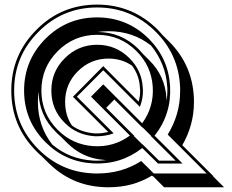

<svg xmlns="http://www.w3.org/2000/svg" viewBox="-20 -747 1002 829"><path d="M247.1 -18.1Q249.5 -17.1 252 -15.9Q254.4 -14.6 256.8 -13.7Q254.4 -14.6 252 -15.9Q249.5 -17.1 247.1 -18.1ZM239.7 -159.7Q234.9 -163.6 230.2 -168Q225.6 -172.4 221.2 -177.2Q147.9 -249 146.5 -351.6Q143.6 -330.1 143.6 -307.1Q143.6 -202.6 205.6 -123Q243.7 -90.8 287.6 -73.7Q331.5 -56.6 381.8 -53.7Q386.7 -53.2 391.4 -53.2Q396 -53.2 400.9 -53.2Q410.6 -53.2 420.2 -54Q429.7 -54.7 439.5 -55.7Q437 -56.2 434.3 -56.2Q431.6 -56.2 429.2 -56.6Q336.4 -63.5 270.5 -129.4ZM447.8 -612.3Q435.5 -612.3 424.1 -611.3Q412.6 -610.4 401.4 -608.9Q504.9 -608.4 578.1 -535.2Q583 -529.8 587.6 -524.9Q592.3 -520 596.7 -514.6L626 -485.4Q691.9 -419.4 698.7 -325.7Q698.7 -322.3 699 -319.1Q699.2 -315.9 699.7 -312.5Q702.6 -333 702.6 -354Q702.6 -358.9 702.6 -363.3Q702.6 -367.7 702.1 -372.6Q699.2 -421.9 681.2 -467Q663.1 -512.2 632.3 -550.3Q553.7 -612.3 447.8 -612.3ZM630.9 -160.2 631.8 -161.1 595.2 -197.3Q595.2 -196.8 595 -196.8Q594.7 -196.8 594.7 -196.3L473.6 -317.4Q464.4 -307.6 456.5 -299.8Q448.7 -292 438.5 -281.7L559.6 -160.6Q559.1 -160.2 558.8 -160.2Q558.6 -160.2 558.1 -159.7L594.7 -123.5L595.2 -124L667 -53.2H738.3ZM294.9 -329.1 425.8 -461.4 578.6 -308.1Q582 -319.8 583.5 -330.8Q585 -341.8 585 -354.5Q585 -357.4 585 -359.6Q585 -361.8 584.5 -364.7Q584.5 -365.2 584.2 -366Q584 -366.7 584 -367.7V-370.1Q581.1 -421.9 550.3 -463.4Q505.4 -494.1 448.2 -494.1Q371.1 -494.1 315.9 -439Q261.2 -384.8 261.2 -307.1Q261.2 -248 290.5 -205.1Q311 -189.9 335 -181.9Q358.9 -173.8 385.3 -171.4Q389.2 -170.9 392.3 -170.9Q395.5 -170.9 399.4 -170.9Q411.1 -170.9 423.1 -172.6Q435.1 -174.3 447.3 -177.2ZM817.4 -305.7Q817.4 -255.4 804.4 -208.7Q791.5 -162.1 767.1 -120.1L901.9 14.2H899.9L947.3 61.5H688.5L641.1 14.2H639.2L636.2 11.2Q593.8 36.6 547.9 49.1Q502 61.5 449.7 61.5Q444.3 61.5 438 61.5Q431.6 61.5 427.2 61Q356 57.6 296.6 31Q237.3 4.4 187 -45.9L160.6 -71.8Q154.8 -77.1 148.7 -82.5Q142.6 -87.9 137.2 -93.8Q28.8 -202.1 28.8 -356Q28.8 -509.8 137.2 -618.2Q244.6 -727.1 399.4 -727.1Q552.7 -727.1 661.6 -618.2Q667 -612.3 672.4 -606.4Q677.7 -600.6 683.1 -594.2L709.5 -568.4Q759.8 -518.1 786.4 -458.5Q813 -398.9 816.9 -329.1Q817.4 -323.7 817.4 -317.1Q817.4 -310.5 817.4 -305.7ZM470.7 -171.4Q454.1 -165 435.8 -161.9Q417.5 -158.7 399.4 -158.7Q395.5 -158.7 391.8 -158.7Q388.2 -158.7 384.3 -159.2Q348.6 -162.1 316.9 -176.3Q285.2 -190.4 259.8 -216.3Q201.7 -273.4 201.7 -356Q201.7 -438.5 259.8 -495.6Q317.9 -553.7 399.4 -553.7Q481 -553.7 539.1 -495.6Q591.8 -442.9 596.2 -370.6Q596.7 -365.7 596.9 -362.5Q597.2 -359.4 597.2 -354.5Q597.2 -318.4 584 -285.6L425.8 -443.8L312 -329.6ZM373 -329.6 425.8 -382.8 593.8 -214.8Q645.5 -285.2 639.4 -373.8Q633.3 -462.4 569.3 -526.4Q499 -596.7 399.4 -596.7Q299.8 -596.7 229.5 -526.4Q158.7 -455.6 158.7 -356Q158.7 -256.3 229.5 -186Q293 -122.6 381.6 -116.2Q470.2 -109.9 541 -161.6ZM768.1 -41H662.1L594.2 -107.9Q501.5 -35.2 381.6 -41.5Q261.7 -47.9 176.3 -133.3Q84 -225.6 84 -356.2Q84 -486.8 176.3 -579.6Q268.6 -671.9 399.2 -671.9Q529.8 -671.9 622.6 -579.6Q708 -493.7 714.4 -373.8Q720.7 -253.9 647.5 -161.1ZM704.1 -166Q730.5 -208.5 744.1 -255.6Q757.8 -302.7 757.8 -354.5Q757.8 -359.4 757.8 -365.5Q757.8 -371.6 757.3 -377V-376Q750 -512.2 652.8 -609.4Q547.4 -714.8 399.4 -714.8Q250.5 -714.8 146 -609.4Q41 -504.4 41 -356Q41 -207.5 146 -102.5Q243.7 -4.9 379.4 1.5H378.9Q383.8 2 389.9 2Q396 2 400.9 2Q505.9 2 589.8 -51.8L644 2H872.1Z"/></svg>

Font: Gondrin
Style: Regular
Weight: 400
Designer: Peter Wiegel, original typeface by Carl Albert Fahrenwaldt 1901
Foundry: Peter Wiegel
Version: Version 1.000 2010 initial release